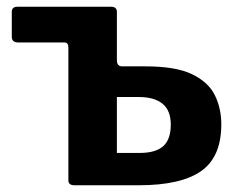

<svg xmlns="http://www.w3.org/2000/svg" viewBox="-20 -550 710 570"><path d="M201 0Q183 0 183 -15V-409Q183 -424 171 -424H34Q15 -424 15 -441V-515Q15 -530 32 -530H309Q327 -530 327 -515V-371Q327 -353 343 -353H412Q502 -353 550.5 -329.5Q599 -306 618 -267Q637 -228 637 -181Q637 -84 577 -42Q517 0 392 0ZM327 -96H395Q442 -96 464.5 -116Q487 -136 487 -180Q487 -222 462.5 -242Q438 -262 392 -262H327Z"/></svg>

Font: Libre Franklin
Style: Bold
Weight: 700
Designer: Pablo Impallari, Rodrigo Fuenzalida, Nhung Nguyen
Foundry: Impallari Type
Version: Version 3.000